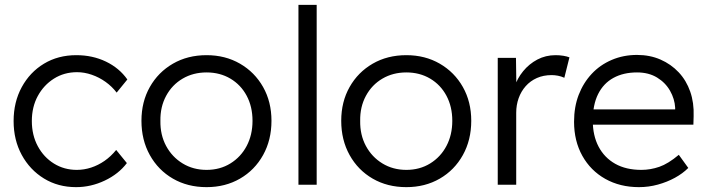

<svg xmlns="http://www.w3.org/2000/svg" viewBox="-20 -760 2908 790"><path d="M36 -262Q36 -340 69.5 -401.5Q103 -463 161 -498Q219 -533 294 -533Q361 -533 416 -506.5Q471 -480 504 -433L460 -379Q441 -404 414.5 -423Q388 -442 357.5 -452.5Q327 -463 297 -463Q244 -463 202 -436.5Q160 -410 135.5 -365Q111 -320 111 -262Q111 -204 135.5 -158.5Q160 -113 202 -87Q244 -61 296 -61Q326 -61 355 -70.5Q384 -80 410 -98Q436 -116 458 -143L502 -89Q468 -44 411 -17Q354 10 293 10Q219 10 161 -25.5Q103 -61 69.5 -122.5Q36 -184 36 -262Z M562 -263Q562 -341 596.5 -402Q631 -463 691.5 -498Q752 -533 830 -533Q907 -533 967.5 -498Q1028 -463 1062.5 -402Q1097 -341 1097 -263Q1097 -184 1062.5 -122Q1028 -60 967.5 -25Q907 10 830 10Q752 10 691.5 -25Q631 -60 596.5 -122Q562 -184 562 -263ZM1019 -263Q1019 -321 995 -366Q971 -411 928 -436.5Q885 -462 830 -462Q775 -462 731.5 -436.5Q688 -411 663.5 -365.5Q639 -320 640 -263Q639 -205 663.5 -159.5Q688 -114 731.5 -87.5Q775 -61 830 -61Q885 -61 928 -87.5Q971 -114 995 -159.5Q1019 -205 1019 -263Z M1208 0V-740H1283V0Z M1384 -263Q1384 -341 1418.5 -402Q1453 -463 1513.5 -498Q1574 -533 1652 -533Q1729 -533 1789.5 -498Q1850 -463 1884.5 -402Q1919 -341 1919 -263Q1919 -184 1884.5 -122Q1850 -60 1789.5 -25Q1729 10 1652 10Q1574 10 1513.5 -25Q1453 -60 1418.5 -122Q1384 -184 1384 -263ZM1841 -263Q1841 -321 1817 -366Q1793 -411 1750 -436.5Q1707 -462 1652 -462Q1597 -462 1553.5 -436.5Q1510 -411 1485.5 -365.5Q1461 -320 1462 -263Q1461 -205 1485.5 -159.5Q1510 -114 1553.5 -87.5Q1597 -61 1652 -61Q1707 -61 1750 -87.5Q1793 -114 1817 -159.5Q1841 -205 1841 -263Z M2028 0V-522H2103L2105 -383L2097 -402Q2108 -437 2132.5 -467Q2157 -497 2191 -515Q2225 -533 2266 -533Q2283 -533 2298 -530.5Q2313 -528 2323 -524L2302 -440Q2289 -446 2275.5 -448.5Q2262 -451 2250 -451Q2216 -451 2189 -439Q2162 -427 2143 -405.5Q2124 -384 2114 -356Q2104 -328 2104 -296V0Z M2342 -259Q2342 -320 2361 -369.5Q2380 -419 2414.5 -456Q2449 -493 2497 -513.5Q2545 -534 2601 -534Q2654 -534 2697.5 -515Q2741 -496 2772.5 -462.5Q2804 -429 2820 -383Q2836 -337 2834 -282L2833 -247H2398L2387 -310H2776L2758 -293V-317Q2756 -353 2737 -386.5Q2718 -420 2683.5 -441Q2649 -462 2601 -462Q2545 -462 2504 -439.5Q2463 -417 2441 -373Q2419 -329 2419 -264Q2419 -202 2443 -156.5Q2467 -111 2511.5 -86Q2556 -61 2619 -61Q2656 -61 2692.5 -73.5Q2729 -86 2773 -123L2812 -69Q2789 -46 2757 -28.5Q2725 -11 2687 -0.5Q2649 10 2609 10Q2531 10 2470.5 -24Q2410 -58 2376 -119Q2342 -180 2342 -259Z"/></svg>

Font: Mach Light
Style: Regular
Weight: 300
Version: Version 1.002